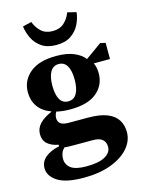

<svg xmlns="http://www.w3.org/2000/svg" viewBox="-140 -823 855 1135"><g transform="rotate(-15 287.5 -256.0)"><path d="M138 89Q138 125 166.5 146.5Q195 168 261 168Q338 168 376 146Q414 124 414 89Q414 61 396 44.5Q378 28 337 28H218Q202 28 188.5 27.5Q175 27 163 26Q138 51 138 89ZM257 -231Q292 -231 309 -261.5Q326 -292 326 -346Q326 -400 309 -429.5Q292 -459 258 -459Q224 -459 206.5 -429Q189 -399 189 -345Q189 -291 205.5 -261Q222 -231 257 -231ZM257 -182Q210 -182 172 -191Q161 -174 161 -153Q161 -131 176.5 -119.5Q192 -108 226 -108H343Q417 -108 461 -90Q505 -72 524.5 -40Q544 -8 544 33Q544 88 504.5 132.5Q465 177 394.5 203Q324 229 231 229Q119 229 68.5 195.5Q18 162 18 115Q18 76 48 50Q78 24 135 11V2Q92 -6 68 -27.5Q44 -49 44 -86Q44 -123 70 -150Q96 -177 143 -197V-200Q91 -219 65 -256.5Q39 -294 39 -344Q39 -416 94.5 -462.5Q150 -509 255 -509Q321 -509 363.5 -491Q406 -473 428 -444L527 -515L559 -508V-409H460Q473 -382 473 -345Q473 -273 418.5 -227.5Q364 -182 257 -182ZM112 -728 166 -741Q180 -704 206.5 -680Q233 -656 276 -656Q319 -656 346 -680.5Q373 -705 386 -741L440 -728Q436 -690 418 -654Q400 -618 365.5 -594.5Q331 -571 276 -571Q221 -571 186.5 -594.5Q152 -618 134.5 -654Q117 -690 112 -728Z"/></g></svg>

Font: Source Serif 4 SmText
Style: Bold
Weight: 700
Designer: Frank Grießhammer
Foundry: Adobe
Version: Version 4.005;hotconv 1.1.0;makeotfexe 2.6.0